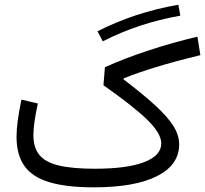

<svg xmlns="http://www.w3.org/2000/svg" viewBox="-20 -802 878 822"><path d="M743.7 -781.7 752 -734.9Q573.7 -703.6 419.9 -625L397.5 -668Q557.1 -749.5 743.7 -781.7ZM71.8 -375.5 142.1 -358.9Q123 -273.4 123 -222.7Q123 -170.4 148.4 -138.9Q173.8 -107.4 231.7 -93.5Q289.6 -79.6 385.7 -79.6Q522.9 -79.6 596.7 -107.7Q670.4 -135.7 670.4 -188Q670.4 -231 610.1 -289.6Q549.8 -348.1 422.9 -437L429.2 -514.2Q512.7 -551.8 613.5 -585.2Q714.4 -618.7 825.2 -645L837.9 -565.9Q727.5 -539.1 647.7 -514.6Q567.9 -490.2 508.8 -466.3V-462.4Q593.3 -397.9 645.8 -349.6Q698.2 -301.3 722.7 -262Q747.1 -222.7 747.1 -184.1Q747.1 -95.7 652.1 -47.9Q557.1 0 382.3 0Q264.2 0 191.2 -22Q118.2 -43.9 84.5 -91.6Q50.8 -139.2 50.8 -216.3Q50.8 -276.9 71.8 -375.5Z"/></svg>

Font: Estedad-FD Regular
Style: FD-Regular
Weight: 400
Designer: Amin Abedi
Version: Version 7.3